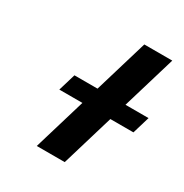

<svg xmlns="http://www.w3.org/2000/svg" viewBox="-187 -972 1072 1118"><g transform="rotate(30 349.0 -412.5)"><path d="M508.2 -350H663.3L698 -466H542.9L650.3 -825H462.3L354.9 -466H199.8L165.1 -350H320.2L215.5 0H403.5Z"/></g></svg>

Font: Hussar
Style: BdSuprExtOblThree
Weight: 700
Foundry: Cannot Into Space Fonts
Version: Version 2.00